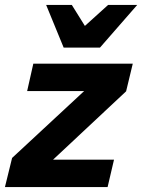

<svg xmlns="http://www.w3.org/2000/svg" viewBox="-39 -758 576 778"><path d="M517 -738 366 -565H219L148 -738H252L305 -653L399 -738ZM302 -389H71L96 -500H499L472 -388L176 -111H423L397 0H-19L10 -118Z"/></svg>

Font: CBA Beacon Sans Extra Bold
Style: Italic
Weight: 800
Italic angle: -13°
Designer: Wei Huang
Foundry: Wei Huang
Version: Version 1.002